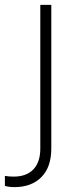

<svg xmlns="http://www.w3.org/2000/svg" viewBox="-77 -546 318 786"><path d="M-57 215V174Q-41 177 -21 177Q31 177 59.5 147.5Q88 118 88 62V-526H133V62Q133 138 92.5 179Q52 220 -18 220Q-40 220 -57 215Z"/></svg>

Font: Eudoxus Sans ExtraLight
Style: Regular
Weight: 200
Designer: Stijn de Vries
Foundry: tokotype
Version: Version 2.005